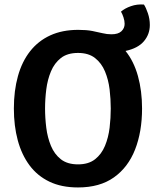

<svg xmlns="http://www.w3.org/2000/svg" viewBox="-20 -831 706 865"><path d="M42.5 -342Q42.5 -422.5 60.8 -488Q79 -553.5 115.5 -600Q152 -646.5 206.2 -671.5Q260.5 -696.5 332.5 -696.5Q369.5 -696.5 395.5 -691.5Q421.5 -686.5 441.5 -681.5Q461.5 -676.5 482 -676.5Q512.5 -676.5 527 -690.2Q541.5 -704 541.5 -723.5Q541.5 -737.5 536.2 -753.2Q531 -769 525 -778.5Q542 -793.5 569.8 -803.2Q597.5 -813 628.5 -810.5Q637.5 -797 646.2 -771.5Q655 -746 655 -718.5Q655 -676.5 628.2 -645Q601.5 -613.5 545.5 -601.5Q583 -555 601.5 -488.2Q620 -421.5 620 -342Q620 -237.5 588.5 -157.2Q557 -77 493.2 -31.8Q429.5 13.5 331.5 13.5Q257 13.5 202.8 -12.5Q148.5 -38.5 113 -86.2Q77.5 -134 60 -199Q42.5 -264 42.5 -342ZM183 -342Q183 -299.5 188.5 -255.5Q194 -211.5 209.5 -174Q225 -136.5 254.2 -113.5Q283.5 -90.5 331.5 -90.5Q379 -90.5 408.2 -113.5Q437.5 -136.5 453 -174Q468.5 -211.5 473.8 -255.5Q479 -299.5 479 -342Q479 -384.5 473.8 -428.2Q468.5 -472 453 -509.2Q437.5 -546.5 408.2 -569.5Q379 -592.5 331.5 -592.5Q283.5 -592.5 254.2 -569.5Q225 -546.5 209.5 -509.2Q194 -472 188.5 -428.2Q183 -384.5 183 -342Z"/></svg>

Font: Signika Light SemiBold
Style: Regular
Weight: 600
Version: Version 2.003;gftools[0.9.32]